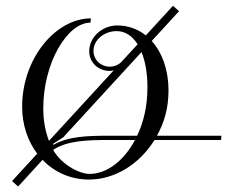

<svg xmlns="http://www.w3.org/2000/svg" viewBox="-20 -630 803 679"><path d="M44 29.6 130.4 -64.6C172.3 -21.3 229.5 5 294.6 5C388 5 474.6 -51.2 526.4 -135H761.8L763.1 -150H535.1C560.9 -197.2 575.9 -246.9 575.9 -310.9C575.9 -381.5 554.1 -443.5 516.5 -485.1L613.2 -590.4L591.8 -609.6L495.6 -504.8C467.6 -527.2 433.2 -540 394.2 -540C343.1 -540 295.5 -500.1 295.5 -448.6C295.5 -409.7 326.8 -379.2 368 -379.2C372.8 -379.2 377.6 -380 382.4 -381.5L153.2 -131.8C140.2 -165.5 133 -204.6 133 -246.8C133 -406.7 217.4 -550 300.1 -550L301.4 -565C177.5 -565 58.3 -424.3 58.3 -252.5C58.3 -188.8 78 -131.1 111.6 -86.6L22.5 10.4ZM169.5 -117.9 167.8 -121.8 203.3 -144 480.5 -445.9C494.1 -412.5 501.4 -369.9 501.4 -322.5C501.4 -254.4 488.3 -199.6 465 -150H370.1C290.3 -150 222 -148.4 169.5 -117.9ZM466.7 -473.3 410.2 -412C399.7 -400 382.2 -394.2 369.3 -394.2C335.9 -394.2 310.6 -418.7 310.6 -449.9C310.6 -489.7 349.6 -520 392.5 -520C423.1 -520 448.3 -502.6 466.7 -473.3ZM457.5 -135C419 -62.8 359.3 -15 296.3 -15C261 -15 197.3 -47.7 168 -99.9C216.4 -132.1 283.7 -135 368.8 -135Z"/></svg>

Font: Galberik
Style: Regular
Weight: 400
Designer: Gluk
Foundry: Gluk
Version: Version 0.50